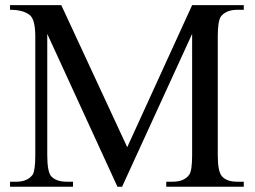

<svg xmlns="http://www.w3.org/2000/svg" viewBox="-20 -708 966 728"><path d="M18.1 0V-19H42Q84.5 -19 104 -45.9Q113.8 -62 113.8 -120.1V-569.8Q113.8 -634.8 92.3 -651.4Q66.9 -670.9 18.1 -670.9V-688.5H212.4L462.4 -149.9L708.5 -688.5H904.3V-670.9H879.9Q836.9 -670.9 816.9 -644.5Q805.7 -626.5 805.7 -569.8V-120.1Q805.7 -57.1 821.3 -40Q838.9 -19 879.9 -19H904.3V0H610.4V-19H634.8Q678.7 -19 697.8 -45.9Q708.5 -61.5 708.5 -120.1V-579.6L442.9 0H425.3L159.2 -579.6V-120.1Q159.2 -57.6 173.8 -40Q192.9 -19 233.4 -19H256.8V0Z"/></svg>

Font: Nuosu SIL
Style: Regular
Weight: 400
Designer: Peter Constable, Alex Kotlar, Peter Martin
Foundry: SIL International
Version: Version 2.300